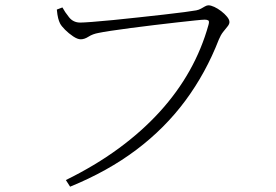

<svg xmlns="http://www.w3.org/2000/svg" viewBox="-20 -691 1040 723"><path d="M282 -606Q294 -606 327 -608.5Q360 -611 406 -615.5Q452 -620 501.5 -625.5Q551 -631 596.5 -636Q642 -641 675 -645.5Q708 -650 719 -652Q729 -654 737 -658.5Q745 -663 752 -667Q759 -671 765 -671Q774 -671 787 -665Q800 -659 813 -649Q826 -639 835 -628Q844 -617 844 -608Q844 -600 836.5 -591Q829 -582 820 -570.5Q811 -559 804 -542Q755 -416 678 -312Q601 -208 493.5 -127Q386 -46 244 12L228 -13Q338 -67 426 -131.5Q514 -196 581 -269.5Q648 -343 694 -425Q740 -507 765 -597Q769 -611 764.5 -614Q760 -617 751 -617Q743 -617 714.5 -614Q686 -611 645.5 -606.5Q605 -602 560 -596.5Q515 -591 472.5 -585.5Q430 -580 397.5 -575Q365 -570 351 -567Q329 -563 313.5 -553Q298 -543 284 -543Q272 -543 255.5 -554Q239 -565 225 -579Q211 -593 206 -603Q202 -611 199 -622.5Q196 -634 194 -655L215 -663Q224 -646 240 -626Q256 -606 282 -606Z"/></svg>

Font: Noto Serif HK
Style: Regular
Weight: 200
Designer: Ryoko NISHIZUKA 西塚涼子 (kana & ideographs); Frank Grießhammer (Latin, Greek & Cyrillic); Wenlong ZHANG 张文龙 (bopomofo); San
Foundry: Adobe
Version: Version 2.001;hotconv 1.1.0;makeotfexe 2.6.0